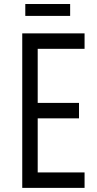

<svg xmlns="http://www.w3.org/2000/svg" viewBox="-20 -912 472 932"><path d="M390.5 -750V-675H163V-412.5H363.5V-337.5H163V-75H390.5V0H88V-750ZM102.8 -892.5H320.5V-834.8H102.8Z"/></svg>

Font: Mohave Light
Style: Regular
Weight: 300
Designer: Gumpita Rahayu
Foundry: Tokotype
Version: Version 2.003